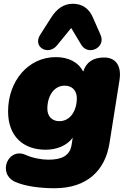

<svg xmlns="http://www.w3.org/2000/svg" viewBox="-20 -810 678 1022"><path d="M270 192C442 192 540 99 563 -49L616 -383C628 -459 597 -504 534 -504C477 -504 439 -480 423 -429C398 -478 346 -506 277 -506C130 -506 23 -378 23 -217C23 -85 103 -13 223 -13C279 -13 335 -33 367 -77L361 -38C351 21 306 40 237 40C201 40 153 31 118 15C22 -29 -37 116 63 159C116 182 196 192 270 192ZM296 -165C255 -165 232 -193 232 -231C232 -299 267 -354 324 -354C366 -354 389 -326 389 -287C389 -221 354 -165 296 -165ZM515 -625 474 -718C454 -764 418 -790 368 -790C318 -790 281 -762 252 -716L194 -625C152 -559 237 -512 283 -568L359 -661L413 -571C449 -511 546 -556 515 -625Z"/></svg>

Font: SN Pro Black
Style: Italic
Weight: 900
Italic angle: -9°
Designer: Tobias Whetton
Foundry: Supernotes
Version: Version 1.001;Glyphs 3.2 (3249)